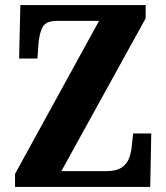

<svg xmlns="http://www.w3.org/2000/svg" viewBox="-20 -734 653 754"><path d="M39 0V-51L369 -652H203Q160 -652 147 -627Q134 -602 131 -560L127 -504H55L60 -714H552V-662L221 -62H398Q438 -62 459 -77Q480 -92 488 -115.5Q496 -139 498 -165L503 -210H574L570 0Z"/></svg>

Font: Noto Serif Bengali Condensed ExtraBold
Style: Regular
Weight: 800
Width: 3
Designer: Juan Bruce, Universal Thirst, Indian Type Foundry and the Monotype Design Team.
Foundry: Monotype Imaging Inc.
Version: Version 2.003; ttfautohint (v1.8.4.7-5d5b)